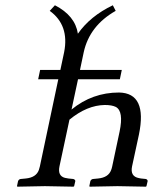

<svg xmlns="http://www.w3.org/2000/svg" viewBox="-20 -700 583 722"><path d="M438 -437 430.7 -401.9H273.4L249 -288.1Q327.1 -352.1 427.7 -352.1Q534.7 -350.1 502.4 -193.8L476.6 -74.2Q468.8 -36.6 502.4 -30.3Q506.3 -29.8 510.3 -28.8L528.8 -26.9Q535.2 -24.4 535.2 -19L530.8 0L528.8 2Q527.8 2 421.9 0L317.4 2L315.9 0L319.8 -19Q322.8 -25.9 329.6 -26.9L349.1 -28.8Q387.7 -32.7 397.9 -60.5Q400.4 -66.9 401.9 -74.2L429.7 -205.1Q445.8 -281.7 415.5 -297.9Q400.9 -305.2 374 -305.2Q307.1 -304.2 241.2 -250L203.6 -74.2Q196.3 -38.6 224.1 -31.2Q230.5 -29.8 237.3 -28.8L255.9 -26.9Q263.2 -24.4 263.2 -19L258.8 0L256.3 2Q255.4 2 148.9 0L45.4 2L43.9 0L47.9 -19Q50.8 -25.9 57.6 -26.9L77.1 -28.8Q115.7 -32.7 126 -60.5Q128.4 -66.9 129.9 -74.2L199.2 -401.9H123.5L130.9 -437H207L221.2 -503.9Q241.2 -605.5 167 -659.2L186.5 -680.2Q262.7 -641.1 272.9 -573.2Q319.3 -639.6 404.3 -680.2L415 -659.2Q316.9 -603.5 294.9 -503.9L280.8 -437Z"/></svg>

Font: Linux Libertine Display Slanted O
Style: Slanted
Weight: 400
Designer: Philipp H. Poll
Foundry: Philipp H. Poll
Version: Version 5.0.9